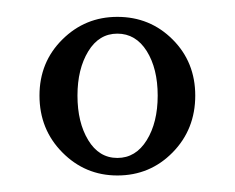

<svg xmlns="http://www.w3.org/2000/svg" viewBox="-20 -780 281 230"><path d="M120.6 -569.8Q82 -569.8 54.7 -597.4Q27.3 -625 27.3 -665.5Q27.3 -705.6 54.7 -732.7Q82 -759.8 120.6 -759.8Q159.7 -759.8 186.8 -732.7Q213.9 -705.6 213.9 -665.5Q213.9 -625 186.8 -597.4Q159.7 -569.8 120.6 -569.8ZM72.8 -665.5Q72.8 -633.3 85.7 -612.1Q98.6 -590.8 120.6 -590.8Q142.6 -590.8 155.8 -612.1Q168.9 -633.3 168.9 -665.5Q168.9 -697.8 155.8 -718.8Q142.6 -739.7 120.6 -739.7Q98.6 -739.7 85.7 -718.5Q72.8 -697.3 72.8 -665.5Z"/></svg>

Font: Imbue
Style: Regular
Weight: 400
Designer: Tyler Finck
Foundry: Etcetera Type Company
Version: Version 0.910